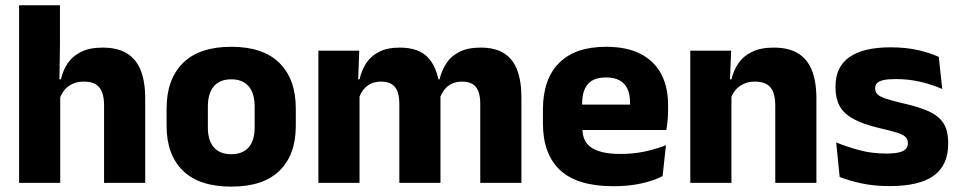

<svg xmlns="http://www.w3.org/2000/svg" viewBox="-20 -680 3568 714"><path d="M520 0H367V-289Q367 -316 360 -335.8Q353 -355.5 336.8 -366Q320.5 -376.5 291.5 -376.5Q268 -376.5 250 -368.2Q232 -360 220.2 -345.8Q208.5 -331.5 202 -313.5L171 -385H206.5Q214 -418.5 232 -445Q250 -471.5 281.8 -487.2Q313.5 -503 361.5 -503Q416.5 -503 451.5 -481.8Q486.5 -460.5 503.2 -418.5Q520 -376.5 520 -313.5ZM204 0H51V-660.5H203V-513.5L200.5 -351.5L204 -339.5Z M840 14Q721 14 660.2 -45.2Q599.5 -104.5 599.5 -212V-276.5Q599.5 -385.5 660.5 -445.8Q721.5 -506 840 -506Q958.5 -506 1019.2 -445.8Q1080 -385.5 1080 -276.5V-212Q1080 -104.5 1019.5 -45.2Q959 14 840 14ZM840 -106.5Q882.5 -106.5 904.8 -132.2Q927 -158 927 -205.5V-283Q927 -333 904.8 -359Q882.5 -385 840 -385Q797.5 -385 775.2 -359Q753 -333 753 -283V-205.5Q753 -158 775.2 -132.2Q797.5 -106.5 840 -106.5Z M1919 0H1766V-293Q1766 -319 1759.8 -337.8Q1753.5 -356.5 1738.8 -366.5Q1724 -376.5 1698 -376.5Q1676 -376.5 1659.5 -368.2Q1643 -360 1632 -345.8Q1621 -331.5 1615.5 -313.5L1601 -385H1614.5Q1622.5 -418 1640 -444.8Q1657.5 -471.5 1688.5 -487.2Q1719.5 -503 1768 -503Q1820.5 -503 1853.8 -482.2Q1887 -461.5 1903 -420.2Q1919 -379 1919 -317.5ZM1317 0H1164V-491.5H1316L1311 -359L1317 -354ZM1618 0H1465V-293Q1465 -319 1458.8 -337.8Q1452.5 -356.5 1437.5 -366.5Q1422.5 -376.5 1397 -376.5Q1374.5 -376.5 1358 -368.2Q1341.5 -360 1330.8 -345.8Q1320 -331.5 1314.5 -313.5L1291 -385H1317Q1324.5 -418.5 1341.8 -445Q1359 -471.5 1389.5 -487.2Q1420 -503 1466.5 -503Q1535 -503 1569.8 -467.8Q1604.5 -432.5 1613.5 -365.5Q1615 -355.5 1616.5 -341Q1618 -326.5 1618 -315Z M2261 12.5Q2127 12.5 2063 -47.2Q1999 -107 1999 -221.5V-272.5Q1999 -385.5 2059 -445.8Q2119 -506 2233.5 -506Q2310.5 -506 2361.8 -479.8Q2413 -453.5 2438.8 -405Q2464.5 -356.5 2464.5 -288.5V-272Q2464.5 -253 2462.8 -233.2Q2461 -213.5 2458 -196.5H2320Q2322 -225.5 2322.5 -251.2Q2323 -277 2323 -298Q2323 -328.5 2313.5 -349.2Q2304 -370 2284.2 -381Q2264.5 -392 2233.5 -392Q2187.5 -392 2166.2 -367.2Q2145 -342.5 2145 -297V-252L2146 -235.5V-200.5Q2146 -181.5 2152.2 -164.5Q2158.5 -147.5 2174.2 -134.8Q2190 -122 2217.8 -114.8Q2245.5 -107.5 2288.5 -107.5Q2334 -107.5 2376 -116.2Q2418 -125 2456.5 -140L2444 -25Q2410 -7.5 2363.5 2.5Q2317 12.5 2261 12.5ZM2427 -196.5H2080V-291H2427Z M3016 0H2863V-289Q2863 -316 2856 -335.8Q2849 -355.5 2832.5 -366Q2816 -376.5 2787.5 -376.5Q2764 -376.5 2746 -368.2Q2728 -360 2715.8 -345.8Q2703.5 -331.5 2697.5 -313.5L2674 -385H2700Q2708 -418.5 2726.2 -445Q2744.5 -471.5 2776.5 -487.2Q2808.5 -503 2857.5 -503Q2912.5 -503 2947.5 -481.8Q2982.5 -460.5 2999.2 -418.5Q3016 -376.5 3016 -313.5ZM2700 0H2547V-491.5H2699L2694 -368.5L2700 -354Z M3288.5 12Q3230 12 3183 1.8Q3136 -8.5 3102.5 -22L3089.5 -150.5Q3128 -134.5 3174.8 -121.8Q3221.5 -109 3276 -109Q3319.5 -109 3337.8 -118.2Q3356 -127.5 3356 -147V-149Q3356 -162.5 3346.8 -171.2Q3337.5 -180 3314.8 -187Q3292 -194 3251 -203.5Q3189.5 -218 3153.5 -237.8Q3117.5 -257.5 3102.2 -286.2Q3087 -315 3087 -354.5V-358.5Q3087 -431.5 3139 -467.8Q3191 -504 3292 -504Q3349 -504 3394.5 -493.5Q3440 -483 3471 -468.5L3484 -349Q3448 -365 3403.8 -375.5Q3359.5 -386 3311 -386Q3281.5 -386 3264.8 -382Q3248 -378 3241.2 -370.5Q3234.5 -363 3234.5 -352V-350.5Q3234.5 -338.5 3242.5 -330Q3250.5 -321.5 3271.8 -314Q3293 -306.5 3333 -297Q3395 -283.5 3433 -266.2Q3471 -249 3488.5 -221.8Q3506 -194.5 3506 -149.5V-145Q3506 -65.5 3452.5 -26.8Q3399 12 3288.5 12Z"/></svg>

Font: Anek Malayalam
Style: Bold
Weight: 700
Version: Version 1.003